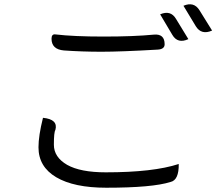

<svg xmlns="http://www.w3.org/2000/svg" viewBox="-20 -845 1040 898"><path d="M221 -664Q221 -687 240 -684Q324 -674 465 -674Q606 -674 699 -683Q750 -688 750 -638Q750 -615 718 -613Q546 -603 455 -603Q364 -603 279 -609Q221 -614 221 -664ZM181 -294Q253 -287 239 -237Q232 -227 232 -168Q232 -110 294 -74Q356 -39 475 -39Q697 -39 816 -78Q817 -3 778 6Q693 33 477 33Q326 33 243 -16Q160 -65 160 -156Q160 -210 181 -294ZM729 -778Q778 -799 803 -757L861 -662Q811 -639 786 -682L729 -778ZM838 -818Q887 -839 913 -797L972 -702Q922 -680 896 -722L838 -818Z"/></svg>

Font: Swei Half Moon CJK TC
Style: DemiLight
Weight: 350
Version: Version 2.125